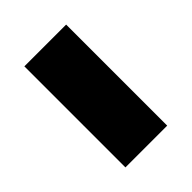

<svg xmlns="http://www.w3.org/2000/svg" viewBox="-16 -534 442 442"><g transform="rotate(45 204.5 -313.0)"><path d="M40 -245V-381H369V-245Z"/></g></svg>

Font: FiraGO ExtraBold
Style: Regular
Weight: 800
Designer: bBox Type
Foundry: bBox Type GmbH
Version: Version 1.001;PS 001.001;hotconv 1.0.88;makeotf.lib2.5.64775